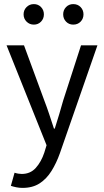

<svg xmlns="http://www.w3.org/2000/svg" viewBox="-20 -707 507 936"><path d="M90 209Q74 209 59.5 206Q45 203 33 199L51 135Q60 138 69 139.5Q78 141 86 141Q128 141 154.5 111.5Q181 82 196 37L207 1L12 -486H97L196 -217Q208 -186 220 -150Q232 -114 243 -80H247Q258 -114 268.5 -149.5Q279 -185 288 -217L375 -486H455L272 40Q255 88 231 126.5Q207 165 173 187Q139 209 90 209ZM145 -587Q124 -587 109.5 -601.5Q95 -616 95 -637Q95 -658 109.5 -672.5Q124 -687 145 -687Q166 -687 180 -672.5Q194 -658 194 -637Q194 -616 180 -601.5Q166 -587 145 -587ZM337 -587Q316 -587 302 -601.5Q288 -616 288 -637Q288 -658 302 -672.5Q316 -687 337 -687Q359 -687 373 -672.5Q387 -658 387 -637Q387 -616 373 -601.5Q359 -587 337 -587Z"/></svg>

Font: Source Sans 3
Style: Regular
Weight: 400
Designer: Paul D. Hunt
Foundry: Adobe
Version: Version 3.046;hotconv 1.0.118;makeotfexe 2.5.65603